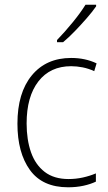

<svg xmlns="http://www.w3.org/2000/svg" viewBox="-20 -785 457 815"><path d="M269 10Q160 10 107 -63.5Q54 -137 54 -260Q54 -391 115 -465Q176 -539 282 -539Q342 -539 390 -516L380 -483Q356 -494 331 -499Q306 -504 282 -504Q193 -504 143 -439.5Q93 -375 93 -261Q93 -192 111.5 -139Q130 -86 169.5 -55.5Q209 -25 271 -25Q302 -25 331.5 -31.5Q361 -38 387 -49V-14Q364 -3 334 3.5Q304 10 269 10ZM388 -758Q372 -735 348 -707.5Q324 -680 298 -653Q272 -626 248 -606H222V-615Q254 -648 288 -689.5Q322 -731 343 -765H388Z"/></svg>

Font: Noto Sans Sinhala UI SemiCondensed ExtraLight
Style: Regular
Weight: 200
Width: 4
Designer: Jelle Bosma - Monotype Design Team
Foundry: Monotype Imaging Inc.
Version: Version 2.006; ttfautohint (v1.8.4.7-5d5b)